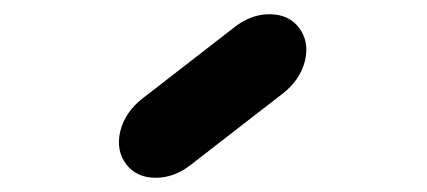

<svg xmlns="http://www.w3.org/2000/svg" viewBox="-20 -740 600 270"><path d="M359 -720Q386 -720 400.5 -701Q415 -682 409 -655Q402 -627 377 -608L248 -508Q225 -490 199 -490Q172 -490 157.5 -509Q143 -528 149 -555Q156 -583 181 -602L310 -702Q333 -720 359 -720Z"/></svg>

Font: Brass Mono
Style: Bold Italic
Weight: 700
Italic angle: -13°
Monospace: yes
Version: Version 1.000; ttfautohint (v1.8.3) -l 8 -r 50 -G 200 -x 14 